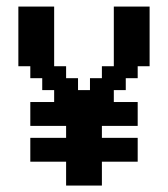

<svg xmlns="http://www.w3.org/2000/svg" viewBox="-20 -576 521 596"><path d="M74.1 -148.1H185.2V-185.2H74.1V-259.3H148.1V-296.3H111.1V-333.3H74.1V-370.4H37V-555.6H148.1V-370.4H185.2V-333.3H222.2V-296.3H259.3V-333.3H296.3V-370.4H333.3V-555.6H444.4V-370.4H407.4V-333.3H370.4V-296.3H333.3V-259.3H407.4V-185.2H296.3V-148.1H407.4V-74.1H296.3V0H185.2V-74.1H74.1Z"/></svg>

Font: Jersey 15
Style: Regular
Weight: 400
Designer: Sarah Cadigan-Fried
Version: Version 1.001; ttfautohint (v1.8.4.7-5d5b)